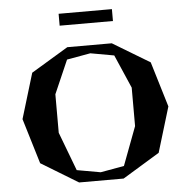

<svg xmlns="http://www.w3.org/2000/svg" viewBox="-58 -939 977 997"><g transform="rotate(-5 430.0 -441.0)"><path d="M545.9 0H314L121.1 -117.2L49.8 -353L121.1 -588.9L314 -705.1H545.9L738.8 -588.9L810.1 -353L738.8 -117.2ZM231 -266.1 307.1 -64.9 430.2 -43 553.2 -64.9 628.9 -266.1V-466.8L553.2 -641.1L430.2 -663.1L307.1 -641.1L231 -466.8ZM284.2 -819.8V-881.8H562V-819.8Z"/></g></svg>

Font: Ortica Angular Bold
Style: Regular
Weight: 700
Designer: Benedetta Bovani
Foundry: Collletttivo
Version: Version 2.000;Glyphs 3.1.2 (3151)